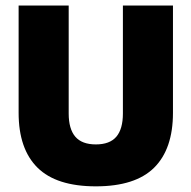

<svg xmlns="http://www.w3.org/2000/svg" viewBox="-20 -659 694 696"><path d="M327.5 16.5Q184.5 16.5 116 -51.2Q47.5 -119 47.5 -250V-639H229V-247.5Q229 -191.5 253 -163.5Q277 -135.5 327.5 -135.5Q378 -135.5 401.8 -163.5Q425.5 -191.5 425.5 -247.5V-639H607V-250Q607 -119 538.8 -51.2Q470.5 16.5 327.5 16.5Z"/></svg>

Font: Anek Malayalam Medium ExtraBold
Style: Regular
Weight: 800
Version: Version 1.003